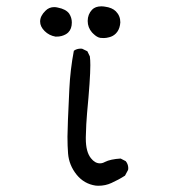

<svg xmlns="http://www.w3.org/2000/svg" viewBox="-20 -598 540 603"><path d="M197.8 -318.8Q191.9 -198.2 191.9 -168.7Q191.9 -139.2 193.8 -115.7Q196.8 -79.1 220.7 -49.3Q244.1 -20.5 280.3 -15.1Q284.2 -14.6 288.6 -14.6Q311.5 -14.6 330.1 -23.4Q352.1 -33.2 372.6 -46.4L382.3 -64.5Q382.8 -66.9 382.8 -68.8Q382.8 -70.8 382.6 -73.7Q382.3 -76.7 381.3 -80.1Q379.4 -86.4 375 -91.8L358.9 -100.1Q326.7 -98.1 309.6 -89.4Q301.8 -85 293.9 -85Q278.3 -85 265.6 -101.1Q249.5 -121.1 249.5 -162.6Q249.5 -165 249.5 -167.5Q250.5 -210.4 253.4 -242.2Q263.7 -350.6 263.7 -393.6Q263.7 -409.7 262.2 -420.9L254.4 -437L238.3 -444.8Q236.3 -445.3 234.4 -445.3Q220.7 -445.3 211.9 -438.5Q200.7 -379.4 197.8 -318.8ZM295.4 -479Q299.3 -478.5 306.4 -478.5Q313.5 -478.5 322.8 -481Q335 -483.9 343.8 -492.7Q354 -502.9 356.9 -519.5Q357.9 -523.9 357.9 -527.8Q357.9 -548.3 343.8 -562.5Q332 -574.2 309.6 -577.1Q303.7 -578.1 298.3 -578.1Q279.3 -578.1 269 -567.4Q255.4 -552.7 255.4 -532.2Q255.4 -511.7 269 -496.1L272.9 -492.2Q284.7 -480.5 295.4 -479ZM205.6 -527.3Q205.6 -542.5 197.3 -555.2Q187 -569.3 161.6 -574.2Q155.8 -575.7 150.4 -575.7Q133.8 -575.7 122.6 -564Q106 -547.9 106 -530.3Q106 -514.6 120.1 -500.5Q134.3 -486.3 154.8 -482.9Q166.5 -482.9 173.3 -484.9Q187 -488.8 194.3 -496.1Q205.6 -507.3 205.6 -527.3Z"/></svg>

Font: Bakudai
Style: ExtraLight
Weight: 200
Version: Version 1.48